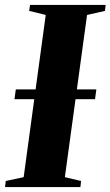

<svg xmlns="http://www.w3.org/2000/svg" viewBox="-40 -763 450 783"><path d="M-19.5 0 -16.5 -25 56.5 -40.5 146.5 -702 79 -718.5 82.5 -743H391L388 -718.5L315 -702L224.5 -40.5L290.5 -25L288 0ZM19 -358.5 24.5 -398.5H353L347.5 -358.5Z"/></svg>

Font: Merriweather 120pt ExtraBold
Style: Italic
Weight: 800
Italic angle: -7.8°
Version: Version 2.101